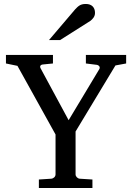

<svg xmlns="http://www.w3.org/2000/svg" viewBox="-20 -948 665 968"><path d="M562 -618 616 -628V-671H413V-628L469 -621C477 -620 487 -611 481 -600L326 -342L185 -603C179 -614 184 -622 197 -623L247 -628V-671H10V-628L68 -616L260 -270V-69C260 -57 250 -48 238 -47L176 -43V0H446V-43L382 -47C371 -48 361 -58 361 -69V-285ZM412 -928C383 -928 373 -915 359 -901L227 -746H283L436 -843C447 -852 459 -864 459 -883C459 -911 442 -928 413 -928Z"/></svg>

Font: Veleka
Style: Regular
Weight: 400
Designer: Stefan Peev, Context Ltd, 2016; SIL International, 1997-2014.
Foundry: Stefan Peev, Context Ltd, 2016
Version: Version 1.000